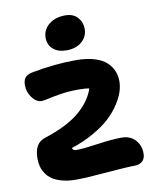

<svg xmlns="http://www.w3.org/2000/svg" viewBox="-90 -852 810 973"><g transform="rotate(-10 314.5 -366.0)"><path d="M289.1 -605Q245.1 -605 220 -627.4Q194.8 -649.9 194.8 -685.1Q194.8 -727.1 227.8 -753.9Q260.7 -780.8 312 -780.8Q353 -780.8 375.5 -755.9Q397.9 -731 397.9 -696.8Q397.9 -657.2 367.9 -631.1Q337.9 -605 289.1 -605ZM223.1 48.8Q183.1 48.8 151.9 40.5Q120.6 32.2 101.3 19Q82 5.9 69.6 -12.9Q57.1 -31.7 52.5 -51Q47.9 -70.3 47.9 -91.8Q47.9 -170.9 106 -188Q225.1 -226.6 287.4 -280.5Q349.6 -334.5 368.2 -395Q349.1 -398.9 310.1 -398.9Q265.6 -398.9 225.3 -392.8Q185.1 -386.7 158 -380.4Q130.9 -374 119.1 -374Q93.3 -374 71.5 -403.1Q49.8 -432.1 49.8 -467.8Q49.8 -491.7 60.3 -505.6Q70.8 -519.5 97.2 -524.9Q215.8 -547.9 325.2 -547.9Q380.4 -547.9 420.9 -535.6Q461.4 -523.4 483.2 -502.4Q504.9 -481.4 514.9 -457.3Q524.9 -433.1 524.9 -404.8Q524.9 -380.4 516.4 -352.5Q507.8 -324.7 486.1 -290.8Q464.4 -256.8 431.9 -225.8Q399.4 -194.8 346.9 -164.6Q294.4 -134.3 229 -112.8Q232.9 -99.1 249 -99.1Q285.2 -99.1 361.3 -110.1Q437.5 -121.1 485.8 -121.1Q529.8 -121.1 555.9 -93Q582 -64.9 582 -22.9Q582 2 567.6 16.4Q553.2 30.8 523.9 30.8Q485.4 30.8 379.2 39.8Q272.9 48.8 223.1 48.8Z"/></g></svg>

Font: Shantell Sans Irregular Bouncy
Style: Bold
Weight: 700
Designer: Stephen Nixon, Anya Danilova, Shantell Martin
Foundry: Arrow Type
Version: Version 1.006;[9816181b4]